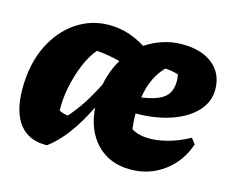

<svg xmlns="http://www.w3.org/2000/svg" viewBox="-79 -614 892 737"><g transform="rotate(15 367.0 -245.0)"><path d="M159 6Q88 8 50 -39.5Q12 -87 12 -180Q12 -277 47 -349.5Q82 -422 141 -462Q200 -502 272 -502Q347 -502 417 -458Q448 -479 484.5 -491Q521 -503 562 -503Q639 -503 683.5 -466.5Q728 -430 728 -367Q728 -318 692.5 -280Q657 -242 595 -221Q533 -200 456 -200Q456 -170 460 -139Q483 -123 520.5 -121Q558 -119 602 -130.5Q646 -142 689 -166L706 -144Q682 -72 624 -29.5Q566 13 492 13Q409 13 358 -39.5Q307 -92 300 -182Q266 -113 231.5 -67.5Q197 -22 159 6ZM522 -396Q474 -348 461 -265Q524 -274 550.5 -295.5Q577 -317 577 -361Q577 -375 574 -387Q544 -396 522 -396ZM172 -135Q188 -127 207 -125Q235 -157 257 -190.5Q279 -224 305 -275Q316 -332 344 -378Q299 -390 251 -394Q227 -367 208.5 -322.5Q190 -278 180 -228Q170 -178 172 -135Z"/></g></svg>

Font: Piazzolla ExtraBold
Style: Italic
Weight: 800
Italic angle: -11.3°
Designer: Juan Pablo del Peral
Foundry: Huerta Tipografica
Version: Version 1.330